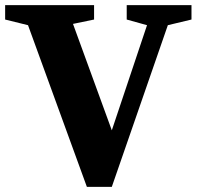

<svg xmlns="http://www.w3.org/2000/svg" viewBox="-27 -720 765 747"><path d="M-7 -644V-700H339V-644L257 -627L408 -213L545 -622L466 -644V-700H718V-644L626 -622L408 7H311L82 -622Z"/></svg>

Font: Volkhov
Style: Bold
Weight: 700
Designer: Cyreal (www.cyreal.org)
Foundry: Cyreal (www.cyreal.org)
Version: Version 1.010